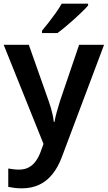

<svg xmlns="http://www.w3.org/2000/svg" viewBox="-20 -786 587 1046"><path d="M0 -542H137L245 -236Q252 -216 257.5 -197.5Q263 -179 267 -160Q271 -141 273 -122H277Q281 -147 289.5 -177Q298 -207 307 -236L411 -542H547L316 72Q296 125 265.5 163Q235 201 193.5 220.5Q152 240 100 240Q76 240 57.5 237.5Q39 235 25 232V132Q36 134 51.5 136Q67 138 84 138Q115 138 137.5 125.5Q160 113 175.5 91Q191 69 201 42L217 -2ZM460 -756Q448 -742 427.5 -722Q407 -702 382.5 -680Q358 -658 334.5 -638.5Q311 -619 293 -606H209V-619Q225 -638 245 -663.5Q265 -689 284.5 -716.5Q304 -744 316 -766H460Z"/></svg>

Font: Noto Sans Thai SemiBold
Style: Regular
Weight: 600
Version: Version 2.001